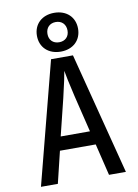

<svg xmlns="http://www.w3.org/2000/svg" viewBox="-105 -1064 810 1131"><g transform="rotate(-10 300.0 -498.0)"><path d="M300 -764C374 -764 423 -811 423 -880C423 -949 374 -996 300 -996C226 -996 177 -949 177 -880C177 -811 226 -764 300 -764ZM300 -820C264 -820 240 -843 240 -880C240 -917 264 -941 300 -941C336 -941 360 -917 360 -880C360 -843 336 -820 300 -820ZM147 0 193 -190H407L453 0H554L366 -730H235L46 0ZM266 -491C285 -570 297 -629 300 -649C303 -629 315 -570 334 -490L387 -272H212Z"/></g></svg>

Font: Tekne LDO Medium
Style: Regular
Weight: 500
Monospace: yes
Designer: Alessio Laiso, Mario Rullo, Paolo Rosset
Foundry: Alessio Laiso
Version: Version 1.000;hotconv 1.0.109;makeotfexe 2.5.65596